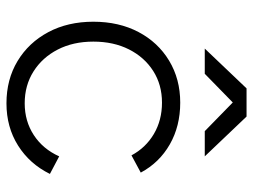

<svg xmlns="http://www.w3.org/2000/svg" viewBox="-112 -640 764 579"><g transform="rotate(90 269.5 -350.0)"><path d="M291 12Q219 12 163.5 -21.5Q108 -55 76.5 -114Q45 -173 45 -250Q45 -327 76 -386Q107 -445 162.5 -478.5Q218 -512 289 -512Q360 -512 415 -480.5Q470 -449 500 -393L448 -365Q425 -408 383.5 -432.5Q342 -457 289 -457Q235 -457 193.5 -430.5Q152 -404 128.5 -357.5Q105 -311 105 -250Q105 -189 129 -142.5Q153 -96 195 -69.5Q237 -43 291 -43Q345 -43 387 -70.5Q429 -98 451 -147L504 -119Q474 -58 418.5 -23Q363 12 291 12ZM375 -586 247 -711V-712H331L451 -586ZM126 -586 246 -712H330V-711L202 -586Z"/></g></svg>

Font: Figtree Light Light
Style: Regular
Weight: 300
Version: Version 2.001;gftools[0.9.30]